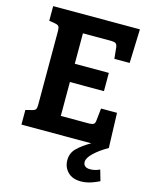

<svg xmlns="http://www.w3.org/2000/svg" viewBox="-137 -808 888 1127"><g transform="rotate(15 307.0 -244.0)"><path d="M574 0H43V-89L79 -98Q97 -102 102.5 -109.5Q108 -117 108 -136V-585Q108 -606 102.5 -614Q97 -622 79 -625L43 -631V-720H570L563 -514H470L463 -582Q461 -599 452.5 -605Q444 -611 425 -611H253V-426H460V-315H253V-109H424Q444 -109 452.5 -115Q461 -121 462 -138L470 -212H567ZM357 131Q357 88 387 58.5Q417 29 467 0H574Q523 29 490.5 60Q458 91 458 115Q458 132 469 140.5Q480 149 499 149Q530 149 558 135L577 201Q572 203 553.5 211.5Q535 220 512 226Q489 232 466 232Q414 232 385.5 203Q357 174 357 131Z"/></g></svg>

Font: Enriqueta
Style: Bold
Weight: 700
Designer: Viviana Monsalve, Gustavo Ibarra
Foundry: 72Puntos
Version: Version 2.000